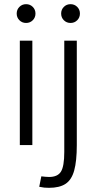

<svg xmlns="http://www.w3.org/2000/svg" viewBox="-20 -695 463 920"><path d="M105 -585Q86 -585 73 -598Q60 -611 60 -630Q60 -649 73 -662Q86 -675 105 -675Q124 -675 137 -662Q150 -649 150 -630Q150 -611 137 -598Q124 -585 105 -585ZM75 0V-500H135V0ZM318 -585Q299 -585 286 -598Q273 -611 273 -630Q273 -649 286 -662Q299 -675 318 -675Q337 -675 350 -662Q363 -649 363 -630Q363 -611 350 -598Q337 -585 318 -585ZM348 -500V0Q348 77 335.5 122Q323 167 294 186Q265 205 215 205Q202 205 192 204Q182 203 168 200L178 150Q189 151 197.5 152Q206 153 215 153Q256 153 272 127.5Q288 102 288 33V-500Z"/></svg>

Font: Epunda Sans Light
Style: Regular
Weight: 300
Designer: Simon Atzbach
Foundry: typofactur
Version: Version 2.204; ttfautohint (v1.8.4.7-5d5b)